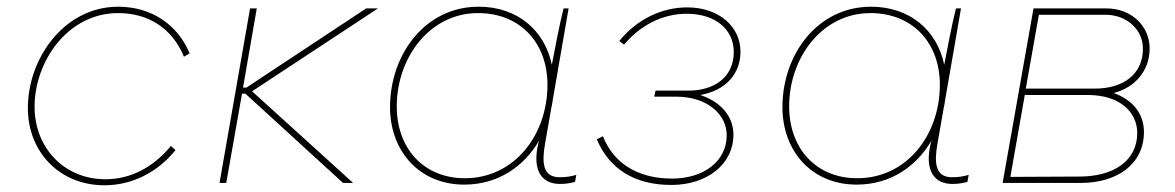

<svg xmlns="http://www.w3.org/2000/svg" viewBox="-20 -545 3500 572"><path d="M291 7C373 7 449 -31 503 -98L489 -110C436 -46 369 -11 294 -11C171 -11 83 -105 83 -227C83 -361 181 -506 332 -506C424 -506 494 -459 528 -376L545 -386C510 -470 433 -525 332 -525C172 -525 63 -372 63 -223C63 -92 158 7 291 7Z M634 0H654L701 -266H711L1002 0H1032L731 -273L1106 -520H1071L714 -284H704L745 -520H725Z M1648 3C1665 3 1677 1 1693 -3L1697 -24C1679 -19 1666 -17 1647 -17C1596 -17 1594 -62 1604 -118L1622 -221C1624 -230 1626 -240 1627 -249L1674 -520H1659C1645 -464 1635 -408 1624 -352C1603 -454 1522 -525 1406 -525C1245 -525 1142 -381 1142 -226C1142 -94 1230 5 1363 5C1464 5 1541 -49 1586 -126L1584 -119C1564 -36 1595 3 1648 3ZM1404 -506C1532 -506 1611 -415 1611 -293C1611 -141 1511 -14 1365 -14C1242 -14 1162 -103 1162 -228C1162 -373 1260 -506 1404 -506Z M1980 6C2087 6 2165 -56 2165 -144C2165 -196 2130 -241 2066 -262C2142 -275 2186 -325 2186 -391C2186 -464 2124 -523 2027 -523C1950 -523 1876 -486 1825 -423L1839 -412C1888 -470 1954 -504 2026 -504C2112 -504 2166 -457 2166 -390C2166 -315 2108 -275 2031 -275H1933L1929 -257H1995C2086 -257 2145 -205 2145 -142C2145 -65 2077 -13 1982 -13C1900 -13 1815 -43 1776 -139L1758 -130C1795 -42 1870 6 1980 6Z M2817 3C2834 3 2846 1 2862 -3L2866 -24C2848 -19 2835 -17 2816 -17C2765 -17 2763 -62 2773 -118L2791 -221C2793 -230 2795 -240 2796 -249L2843 -520H2828C2814 -464 2804 -408 2793 -352C2772 -454 2691 -525 2575 -525C2414 -525 2311 -381 2311 -226C2311 -94 2399 5 2532 5C2633 5 2710 -49 2755 -126L2753 -119C2733 -36 2764 3 2817 3ZM2573 -506C2701 -506 2780 -415 2780 -293C2780 -141 2680 -14 2534 -14C2411 -14 2331 -103 2331 -228C2331 -373 2429 -506 2573 -506Z M2967 0H3200C3307 0 3388 -55 3388 -152C3388 -206 3355 -247 3298 -268C3361 -284 3405 -334 3405 -401C3405 -466 3352 -520 3276 -520H3059ZM2990 -18 3033 -262H3221C3316 -262 3368 -211 3368 -149C3368 -64 3295 -19 3196 -19ZM3036 -281 3075 -501H3273C3338 -501 3385 -456 3385 -400C3385 -325 3328 -281 3241 -281Z"/></svg>

Font: Fixel Display Thin
Style: Italic
Weight: 100
Italic angle: -10°
Designer: AlfaBravo + MacPaw
Foundry: Kyrylo Tkachov, Marchela Mozhyna, Serhii Makarenko, Maria Weinstein, Zakhar Kryvoshyya
Version: Version 1.210;Glyphs 3.2 (3217)